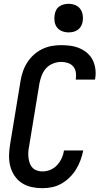

<svg xmlns="http://www.w3.org/2000/svg" viewBox="-20 -980 540 1008"><path d="M203 8Q174 8 146 2Q118 -4 95 -19Q72 -34 56.5 -57Q41 -80 34 -107Q27 -134 27.5 -163Q28 -192 33 -222L88 -556Q92 -581 100.5 -605.5Q109 -630 123.5 -652.5Q138 -675 158 -693Q178 -711 202 -722.5Q226 -734 251 -738.5Q276 -743 301 -743Q326 -743 351 -739.5Q376 -736 398 -726.5Q420 -717 438 -701.5Q456 -686 466.5 -665Q477 -644 480.5 -619Q484 -594 480 -569Q479 -567 479 -565.5Q479 -564 478 -562H378Q378 -563 378 -563.5Q378 -564 378 -565Q381 -583 378 -601Q375 -619 364 -631.5Q353 -644 336 -649.5Q319 -655 301 -655Q280 -655 258.5 -646.5Q237 -638 222 -621.5Q207 -605 199 -584Q191 -563 187 -542L132 -207Q129 -193 128.5 -178Q128 -163 130 -148.5Q132 -134 137 -121Q142 -108 151.5 -98.5Q161 -89 175 -84.5Q189 -80 203 -80Q224 -80 244.5 -88.5Q265 -97 280 -113.5Q295 -130 304 -149.5Q313 -169 316 -190H417Q412 -165 403 -140Q394 -115 380 -92Q366 -69 346.5 -49.5Q327 -30 303.5 -16.5Q280 -3 254.5 2.5Q229 8 203 8ZM340 -810Q322 -810 305.5 -816.5Q289 -823 279 -836.5Q269 -850 266.5 -867.5Q264 -885 267 -903Q269 -916 275 -927.5Q281 -939 292 -946.5Q303 -954 315.5 -957Q328 -960 340 -960Q358 -960 374.5 -953.5Q391 -947 401 -933.5Q411 -920 414 -902.5Q417 -885 414 -867Q412 -854 405.5 -842.5Q399 -831 388.5 -823.5Q378 -816 365.5 -813Q353 -810 340 -810Z"/></svg>

Font: Iosevka Curly Semibold Oblique
Style: Regular
Weight: 600
Italic angle: -9°
Monospace: yes
Designer: Belleve Invis
Foundry: Belleve Invis
Version: Version 11.1.0; ttfautohint (v1.8.3)